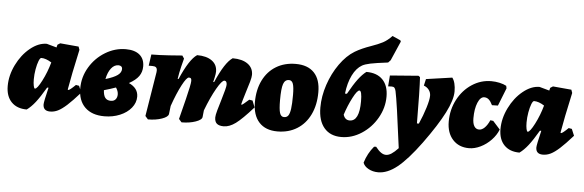

<svg xmlns="http://www.w3.org/2000/svg" viewBox="-61 -943 4209 1383"><g transform="rotate(5 2043.5 -251.5)"><path d="M485 -195 508 -191 528 -143Q472 -80 436 -47.5Q400 -15 372.5 -1.5Q345 12 316 12Q265 12 265 -36Q265 -54 290 -158H280Q239 -88 208.5 -49Q178 -10 147 12Q76 12 36 -29.5Q-4 -71 -4 -145Q-4 -222 33.5 -298.5Q71 -375 130.5 -423.5Q190 -472 250 -472L322 -452L327 -472L346 -484L480 -472L488 -449Q446 -258 429 -157L433 -154Q443 -154 485 -195ZM294 -341Q253 -367 220 -367Q211 -367 201.5 -343Q192 -319 185.5 -282Q179 -245 179 -209Q179 -181 183 -162Q187 -143 193 -143Q209 -143 241.5 -206Q274 -269 294 -341Z M932 -149Q932 -105 902 -68Q872 -31 820.5 -9.5Q769 12 708 12Q618 12 568 -36.5Q518 -85 518 -174Q518 -256 560.5 -327Q603 -398 673 -440.5Q743 -483 821 -483Q886 -483 921 -453.5Q956 -424 956 -370Q956 -330 934.5 -299.5Q913 -269 864 -242Q932 -211 932 -149ZM693 -256Q753 -274 779.5 -293.5Q806 -313 806 -339Q806 -350 798.5 -356.5Q791 -363 778 -363Q748 -363 725.5 -334.5Q703 -306 693 -256ZM791 -153Q791 -177 774 -202Q741 -190 689 -175Q691 -137 704.5 -120Q718 -103 745 -103Q767 -103 779 -117Q791 -131 791 -153Z M1738 -198 1762 -194 1781 -146Q1702 -57 1657 -24Q1612 9 1571 9Q1537 9 1521 -5Q1505 -19 1505 -50Q1505 -65 1515 -101.5Q1525 -138 1537 -176Q1566 -271 1566 -291Q1566 -319 1548 -319Q1530 -319 1493 -254.5Q1456 -190 1419 -93L1414 -45Q1412 -24 1367.5 -8.5Q1323 7 1266 7L1246 -16Q1256 -54 1283 -163Q1310 -272 1310 -296Q1310 -309 1306 -314Q1302 -319 1291 -319Q1275 -319 1243 -258.5Q1211 -198 1178 -104L1171 -45Q1168 -24 1124 -8.5Q1080 7 1023 7L1003 -16L1055 -336Q1056 -341 1056 -349Q1056 -365 1048 -372Q1040 -379 1023 -379H995L1007 -461Q1063 -461 1135.5 -466Q1208 -471 1230 -473L1244 -452Q1240 -439 1229 -393.5Q1218 -348 1211 -302L1218 -303Q1281 -449 1336 -485Q1404 -485 1443 -457Q1482 -429 1482 -379Q1482 -363 1476 -336.5Q1470 -310 1468 -302L1475 -303Q1538 -449 1593 -485Q1663 -485 1702.5 -456.5Q1742 -428 1742 -378Q1742 -361 1732.5 -327Q1723 -293 1706 -240Q1685 -171 1683 -160L1686 -157Q1690 -157 1702 -167Q1714 -177 1738 -198Z M1780 -184Q1780 -274 1813.5 -342Q1847 -410 1908 -447Q1969 -484 2050 -484Q2137 -484 2183 -435.5Q2229 -387 2229 -295Q2229 -203 2195.5 -133.5Q2162 -64 2101 -26Q2040 12 1959 12Q1873 12 1826.5 -39Q1780 -90 1780 -184ZM2049 -259Q2049 -316 2040.5 -340Q2032 -364 2011 -364Q1982 -364 1970.5 -331.5Q1959 -299 1959 -215Q1959 -148 1967.5 -121.5Q1976 -95 1998 -95Q2018 -95 2028.5 -109.5Q2039 -124 2044 -159Q2049 -194 2049 -259Z M2421 -302H2435Q2474 -372 2503 -410.5Q2532 -449 2561 -471Q2638 -471 2679.5 -428Q2721 -385 2721 -306Q2721 -225 2679 -151.5Q2637 -78 2567.5 -33Q2498 12 2421 12Q2341 12 2297 -40Q2253 -92 2253 -187Q2253 -268 2281 -352Q2309 -436 2357.5 -504.5Q2406 -573 2464 -608Q2511 -636 2580 -660Q2629 -677 2661.5 -694Q2694 -711 2726 -745L2785 -719L2789 -710L2728 -570L2711 -552Q2622 -541 2584 -533Q2546 -525 2526 -514Q2485 -491 2457.5 -435.5Q2430 -380 2421 -302ZM2425 -150Q2437 -112 2471 -112Q2541 -112 2541 -256Q2541 -333 2523 -333Q2507 -333 2477 -275.5Q2447 -218 2425 -150Z M3181 -484Q3193 -469 3199.5 -443.5Q3206 -418 3206 -386Q3206 -325 3158 -230.5Q3110 -136 3011 0Q2917 128 2846 185Q2775 242 2708 242Q2669 242 2638 225Q2607 208 2598 182Q2619 113 2663 61L2678 60Q2699 87 2717 99.5Q2735 112 2753 112Q2772 112 2793 98.5Q2814 85 2841 56Q2798 -281 2782 -352Q2778 -369 2771.5 -375.5Q2765 -382 2752 -382L2726 -381L2732 -460L2938 -476L2949 -467Q2955 -376 2956 -133H2970Q2997 -194 3015 -252.5Q3033 -311 3033 -340Q3033 -363 3019.5 -381.5Q3006 -400 2982 -409L2993 -457Z M3358 -206Q3358 -168 3370.5 -148Q3383 -128 3406 -128Q3426 -128 3445.5 -147Q3465 -166 3481 -202L3502 -199L3554 -141Q3538 -100 3504 -64.5Q3470 -29 3427.5 -8.5Q3385 12 3345 12Q3271 12 3227 -36.5Q3183 -85 3183 -167Q3183 -253 3221 -325.5Q3259 -398 3323.5 -440.5Q3388 -483 3464 -483Q3494 -483 3523.5 -476.5Q3553 -470 3573 -459L3577 -441L3526 -312L3483 -311Q3470 -338 3456 -350.5Q3442 -363 3423 -363Q3395 -363 3376.5 -318.5Q3358 -274 3358 -206Z M4048 -195 4071 -191 4091 -143Q4035 -80 3999 -47.5Q3963 -15 3935.5 -1.5Q3908 12 3879 12Q3828 12 3828 -36Q3828 -54 3853 -158H3843Q3802 -88 3771.5 -49Q3741 -10 3710 12Q3639 12 3599 -29.5Q3559 -71 3559 -145Q3559 -222 3596.5 -298.5Q3634 -375 3693.5 -423.5Q3753 -472 3813 -472L3885 -452L3890 -472L3909 -484L4043 -472L4051 -449Q4009 -258 3992 -157L3996 -154Q4006 -154 4048 -195ZM3857 -341Q3816 -367 3783 -367Q3774 -367 3764.5 -343Q3755 -319 3748.5 -282Q3742 -245 3742 -209Q3742 -181 3746 -162Q3750 -143 3756 -143Q3772 -143 3804.5 -206Q3837 -269 3857 -341Z"/></g></svg>

Font: Alegreya Black
Style: Italic
Weight: 900
Italic angle: -7°
Designer: Juan Pablo del Peral
Foundry: Huerta Tipografica
Version: Version 2.007; ttfautohint (v1.6)